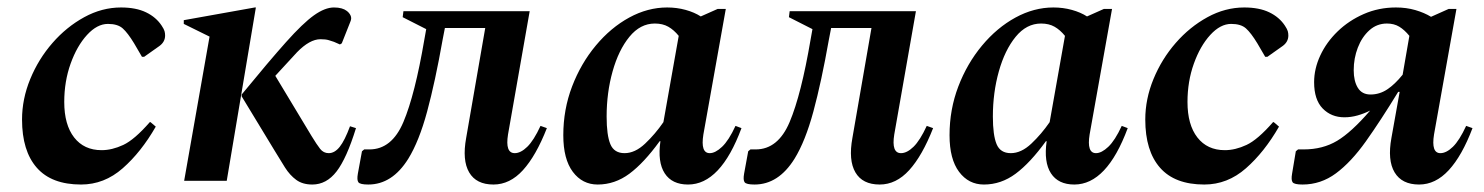

<svg xmlns="http://www.w3.org/2000/svg" viewBox="-20 -484 3972 514"><path d="M197 10Q118 10 78.5 -35Q39 -80 39 -164Q39 -219 61 -272.5Q83 -326 120.5 -369Q158 -412 205.5 -438Q253 -464 304 -464Q344 -464 371 -451Q398 -438 413 -415Q419 -406 420.5 -400.5Q422 -395 422 -389Q422 -372 407 -361L366 -332H360L339 -368Q322 -396 308.5 -408Q295 -420 269 -420Q240 -420 213 -390.5Q186 -361 169 -313.5Q152 -266 152 -211Q152 -150 178.5 -116Q205 -82 252 -82Q280 -82 310 -96Q340 -110 381 -157H383L397 -145Q358 -77 308.5 -33.5Q259 10 197 10Z M816 10Q790 10 773 -2.5Q756 -15 743 -35.5Q730 -56 715 -81L627 -226V-231Q700 -320 745.5 -371Q791 -422 820.5 -443Q850 -464 874 -464Q886 -464 894.5 -461.5Q903 -459 908 -455Q915 -450 918.5 -442.5Q922 -435 918 -426L895 -368L890 -365L874 -372Q868 -374 860 -376.5Q852 -379 838 -379Q809 -379 775 -344L717 -281L814 -120Q828 -97 837 -85.5Q846 -74 860 -74Q876 -74 889.5 -91Q903 -108 917 -146L933 -141Q908 -60 881 -25Q854 10 816 10ZM473 0 541 -386 472 -420V-430L662 -464H665L587 0Z M1301 10Q1255 10 1236 -22.5Q1217 -55 1228 -115L1279 -409H1171L1165 -378Q1145 -265 1123.5 -185.5Q1102 -106 1073 -59Q1030 10 966 10Q944 10 939.5 4Q935 -2 938 -19L949 -79L955 -84H969Q1029 -84 1060 -157.5Q1091 -231 1116 -378L1121 -406L1058 -438L1060 -454H1398L1340 -124Q1332 -74 1358 -74Q1374 -74 1391.5 -91Q1409 -108 1427 -147L1444 -141Q1415 -67 1380 -28.5Q1345 10 1301 10Z M1580 10Q1539 10 1513.5 -24Q1488 -58 1488 -122Q1488 -191 1511.5 -252.5Q1535 -314 1575 -362Q1615 -410 1664.5 -437Q1714 -464 1766 -464Q1792 -464 1815.5 -457.5Q1839 -451 1856 -440L1901 -460H1923L1863 -124Q1855 -74 1880 -74Q1895 -74 1913 -91Q1931 -108 1949 -147L1965 -141Q1909 10 1822 10Q1779 10 1759.5 -20Q1740 -50 1748 -106H1746Q1704 -48 1665 -19Q1626 10 1580 10ZM1604 -172Q1604 -122 1614 -98Q1624 -74 1652 -74Q1680 -74 1707 -99.5Q1734 -125 1756 -157L1797 -388Q1784 -404 1769 -412.5Q1754 -421 1733 -421Q1694 -421 1665 -385.5Q1636 -350 1620 -293Q1604 -236 1604 -172Z M2335 10Q2289 10 2270 -22.5Q2251 -55 2262 -115L2313 -409H2205L2199 -378Q2179 -265 2157.5 -185.5Q2136 -106 2107 -59Q2064 10 2000 10Q1978 10 1973.5 4Q1969 -2 1972 -19L1983 -79L1989 -84H2003Q2063 -84 2094 -157.5Q2125 -231 2150 -378L2155 -406L2092 -438L2094 -454H2432L2374 -124Q2366 -74 2392 -74Q2408 -74 2425.5 -91Q2443 -108 2461 -147L2478 -141Q2449 -67 2414 -28.5Q2379 10 2335 10Z M2614 10Q2573 10 2547.5 -24Q2522 -58 2522 -122Q2522 -191 2545.5 -252.5Q2569 -314 2609 -362Q2649 -410 2698.5 -437Q2748 -464 2800 -464Q2826 -464 2849.5 -457.5Q2873 -451 2890 -440L2935 -460H2957L2897 -124Q2889 -74 2914 -74Q2929 -74 2947 -91Q2965 -108 2983 -147L2999 -141Q2943 10 2856 10Q2813 10 2793.5 -20Q2774 -50 2782 -106H2780Q2738 -48 2699 -19Q2660 10 2614 10ZM2638 -172Q2638 -122 2648 -98Q2658 -74 2686 -74Q2714 -74 2741 -99.5Q2768 -125 2790 -157L2831 -388Q2818 -404 2803 -412.5Q2788 -421 2767 -421Q2728 -421 2699 -385.5Q2670 -350 2654 -293Q2638 -236 2638 -172Z M3204 10Q3125 10 3085.5 -35Q3046 -80 3046 -164Q3046 -219 3068 -272.5Q3090 -326 3127.5 -369Q3165 -412 3212.5 -438Q3260 -464 3311 -464Q3351 -464 3378 -451Q3405 -438 3420 -415Q3426 -406 3427.5 -400.5Q3429 -395 3429 -389Q3429 -372 3414 -361L3373 -332H3367L3346 -368Q3329 -396 3315.5 -408Q3302 -420 3276 -420Q3247 -420 3220 -390.5Q3193 -361 3176 -313.5Q3159 -266 3159 -211Q3159 -150 3185.5 -116Q3212 -82 3259 -82Q3287 -82 3317 -96Q3347 -110 3388 -157H3390L3404 -145Q3365 -77 3315.5 -33.5Q3266 10 3204 10Z M3579 -170Q3544 -170 3521 -193.5Q3498 -217 3498 -264Q3498 -300 3514.5 -335.5Q3531 -371 3561 -400Q3591 -429 3631 -446.5Q3671 -464 3717 -464Q3745 -464 3769 -457Q3793 -450 3811 -439L3858 -460H3879L3819 -124Q3811 -74 3836 -74Q3852 -74 3869.5 -91Q3887 -108 3905 -147L3922 -141Q3894 -67 3858.5 -28.5Q3823 10 3779 10Q3733 10 3713.5 -22.5Q3694 -55 3705 -115L3727 -238H3723Q3676 -161 3636.5 -105.5Q3597 -50 3556.5 -20Q3516 10 3467 10Q3445 10 3440.5 4Q3436 -2 3439 -19L3449 -79L3455 -84H3470Q3521 -84 3559.5 -107Q3598 -130 3648 -188Q3632 -180 3614.5 -175Q3597 -170 3579 -170ZM3604 -296Q3604 -267 3615 -249Q3626 -231 3649 -231Q3673 -231 3693.5 -244.5Q3714 -258 3735 -284L3753 -388Q3740 -404 3726 -412.5Q3712 -421 3693 -421Q3666 -421 3646 -403Q3626 -385 3615 -356.5Q3604 -328 3604 -296Z"/></svg>

Font: Spectral SemiBold
Style: Italic
Weight: 600
Italic angle: -10°
Designer: Jean-Baptiste Levee
Foundry: Production Type
Version: Version 2.001